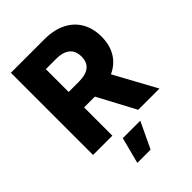

<svg xmlns="http://www.w3.org/2000/svg" viewBox="-264 -825 1168 1168"><g transform="rotate(-45 320.0 -241.0)"><path d="M53.7 -707H342.8Q421.9 -707 479.7 -678.7Q537.6 -650.4 568.6 -597.4Q599.6 -544.4 599.6 -472.7Q599.6 -400.4 568.1 -348.6Q536.6 -296.9 477.5 -270L625 0H442.4L312.5 -243.2H219.7V0H53.7ZM307.6 -376Q427.7 -376 427.7 -472.7Q427.7 -522 397.2 -547.1Q366.7 -572.3 307.6 -572.3H219.7V-376ZM253.9 55.7H404.3L324.2 224.6H210Z"/></g></svg>

Font: Pretendard ExtraBold
Style: Regular
Weight: 800
Designer: Base glyphs from Inter by Rasmus Andersson; Hangeul glyphs from Noto Sans CJK(Source Han Sans) by Jang Soo-young and Kan
Foundry: Kil Hyung-jin
Version: Version 1.309